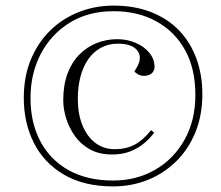

<svg xmlns="http://www.w3.org/2000/svg" viewBox="-20 -654 791 686"><path d="M384 12Q280 12 208.5 -30Q137 -72 101 -143.5Q65 -215 65 -304Q65 -381 90.5 -442Q116 -503 160.5 -546Q205 -589 263 -611.5Q321 -634 385 -634Q461 -634 520.5 -610.5Q580 -587 620.5 -544.5Q661 -502 682 -444Q703 -386 703 -318Q703 -242 678 -181Q653 -120 609 -77Q565 -34 507.5 -11Q450 12 384 12ZM381 -102Q335 -102 302 -120Q269 -138 248 -167.5Q227 -197 216.5 -230.5Q206 -264 206 -296Q206 -350 221 -390.5Q236 -431 263 -458.5Q290 -486 325 -500Q360 -514 399 -514Q434 -514 464.5 -501Q495 -488 513.5 -465.5Q532 -443 532 -415Q532 -400 521.5 -391.5Q511 -383 495 -383Q483 -383 475 -387.5Q467 -392 460 -398L471 -417Q489 -452 469.5 -475Q450 -498 401 -498Q367 -498 340 -483Q313 -468 295 -442Q277 -416 267.5 -380Q258 -344 258 -301Q258 -247 274.5 -206.5Q291 -166 320.5 -143.5Q350 -121 390 -121Q430 -121 460 -136.5Q490 -152 520 -189L531 -180Q517 -161 496 -143Q475 -125 446.5 -113.5Q418 -102 381 -102ZM384 -9Q467 -9 533.5 -47Q600 -85 639 -154Q678 -223 678 -315Q678 -409 641 -475.5Q604 -542 538 -578Q472 -614 386 -614Q295 -614 228.5 -572.5Q162 -531 125.5 -461Q89 -391 89 -304Q89 -215 124.5 -148.5Q160 -82 226 -45.5Q292 -9 384 -9Z"/></svg>

Font: Literata 60pt ExtraLight
Style: Italic
Weight: 250
Italic angle: -2°
Designer: Latin by Veronika Burian and Jose Scaglione. Greek by Irene Vlachou. Cyrillic by Vera Evstafieva
Foundry: TypeTogether
Version: Version 3.103;gftools[0.9.29]